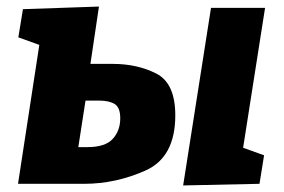

<svg xmlns="http://www.w3.org/2000/svg" viewBox="-20 -561 866 586"><path d="M324 -366Q399 -366 457 -336.5Q515 -307 515 -209Q515 -81 424 -40.5Q333 0 237 0H35L100 -424L36 -447L50 -533L282 -541L256 -366ZM624 -537H789L722 -110L786 -87L772 0L539 5ZM247 -112Q301 -112 324 -137Q347 -162 347 -200Q347 -233 330 -243.5Q313 -254 282 -254H241L219 -112Z"/></svg>

Font: Bitter Pro ExtraBold
Style: Italic
Weight: 800
Italic angle: -9°
Designer: Sol Matas, and Bitter project Authors
Foundry: Sol Matas
Version: Version 1.010